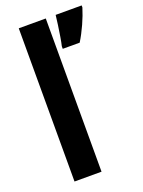

<svg xmlns="http://www.w3.org/2000/svg" viewBox="-144 -827 666 895"><g transform="rotate(-20 189.0 -380.0)"><path d="M200 0H66V-760H200ZM378 -750Q367 -714 349 -674Q331 -634 310 -600H226V-613Q230 -629 234.5 -656.5Q239 -684 243 -712.5Q247 -741 249 -760H378Z"/></g></svg>

Font: Noto Sans Kannada Condensed
Style: Bold
Weight: 700
Width: 3
Designer: Jelle Bosma - Monotype Design Team
Foundry: Monotype Imaging Inc.
Version: Version 2.005; ttfautohint (v1.8.4.7-5d5b)